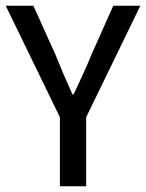

<svg xmlns="http://www.w3.org/2000/svg" viewBox="-22 -653 512 673"><path d="M188 0V-242L-2 -633H95L173 -460Q187 -425 201.5 -391Q216 -357 232 -322H236Q252 -357 268 -391Q284 -425 298 -460L375 -633H470L280 -242V0Z"/></svg>

Font: Narnoor
Style: Regular
Weight: 400
Designer: S. Sridhar Murthy
Foundry: SIL International
Version: Version 3.000